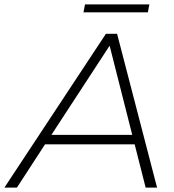

<svg xmlns="http://www.w3.org/2000/svg" viewBox="-67 -854 792 874"><path d="M-47 0 415 -700H466L648 0H596L546 -197H138L10 0ZM167 -240H535L432 -646ZM313 -798 320 -834H613L606 -798Z"/></svg>

Font: Montserrat Light
Style: Italic
Weight: 300
Italic angle: -11.3°
Designer: Julieta Ulanovsky
Foundry: Julieta Ulanovsky
Version: Version 9.000; ttfautohint (v1.8.4.7-5d5b)